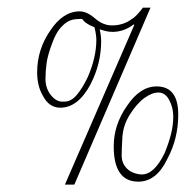

<svg xmlns="http://www.w3.org/2000/svg" viewBox="-20 -488 491 507"><path d="M393.6 -259.8Q349.6 -259.8 315.4 -208.5Q280.3 -158.7 280.3 -101.6Q280.3 -8.3 345.2 -8.3Q393.6 -8.3 422.4 -69.3Q450.7 -122.6 450.7 -185.5Q450.7 -259.8 393.6 -259.8ZM398.4 -243.7Q416.5 -243.7 427 -223.6Q437.5 -203.6 437.5 -180.7Q437.5 -156.7 431.4 -133.1Q425.3 -109.4 414.6 -83.5Q387.2 -27.3 354.5 -27.3Q346.2 -27.3 336.7 -30.3Q327.1 -33.2 319.3 -39.3Q311.5 -45.4 306.4 -54.9Q301.3 -64.5 301.3 -77.6Q301.3 -95.7 303.2 -126.2Q305.2 -156.7 322.3 -184.6Q341.3 -214.8 361.3 -229.2Q381.3 -243.7 398.4 -243.7ZM377.4 -467.8H357.4Q339.4 -443.8 327.1 -437Q305.2 -420.9 275.4 -420.9Q252.4 -420.9 231.4 -439Q209.5 -458 190.4 -458Q146 -458 112.3 -406.7Q78.1 -356.9 78.1 -296.9Q78.1 -259.8 94.2 -233.4Q110.4 -203.6 139.2 -203.6Q186 -203.6 219.2 -265.6Q233.4 -293.5 240.2 -321.5Q247.1 -349.6 247.1 -379.9Q247.1 -386.7 246.1 -394.8Q245.1 -402.8 243.2 -410.6Q251.5 -407.7 260 -405.8Q268.6 -403.8 277.3 -403.8Q307.1 -403.8 333.5 -423.8L334.5 -421.9L151.4 -0.5H176.3ZM144 -219.7Q127.9 -219.7 114 -237.3Q100.1 -254.9 100.1 -279.8Q100.1 -299.8 103 -321.3Q106 -342.8 118.2 -375Q127 -398.9 137.7 -411.9Q148.4 -424.8 158.2 -430.4Q168 -436 177.5 -437Q187 -438 193.4 -438Q199.2 -438 200.2 -433.6Q209.5 -423.8 229.5 -416Q234.4 -396 234.4 -382.8Q234.4 -335.9 211.4 -283.7Q198.2 -255.9 183.1 -237.8Q168 -219.7 150.4 -219.7Z"/></svg>

Font: ML-NILA06
Style: Regular
Weight: 400
Designer: CLT@C-DIT
Version: Version ML-NILA06 1.0